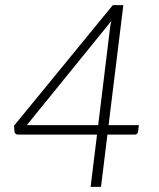

<svg xmlns="http://www.w3.org/2000/svg" viewBox="-20 -728 620 748"><path d="M362.5 -240.5 408 -613.5Q409.5 -629.5 414 -646.5L84.5 -240.5ZM521 -240.5 518 -215.5Q517 -210 513.8 -206.8Q510.5 -203.5 504 -203.5H398.5L373.5 0H333L358 -203.5H51Q44 -203.5 40.5 -206.8Q37 -210 36.5 -215.5L34.5 -238L419.5 -708H460.5L403 -240.5Z"/></svg>

Font: Lato 2
Style: Italic
Weight: 300
Italic angle: -7°
Designer: Lukasz Dziedzic with Adam Twardoch and Botio Nikoltchev
Foundry: tyPoland Lukasz Dziedzic
Version: Version 2.015; 2015-08-06; http://www.latofonts.com/